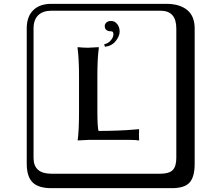

<svg xmlns="http://www.w3.org/2000/svg" viewBox="-20 -774 1140 1006"><path d="M562 -664.1Q582 -664.1 594.5 -647.5Q606.9 -630.9 606.9 -608.9Q606.9 -585 586.4 -559.1Q565.9 -533.2 529.8 -528.8L525.9 -542Q547.9 -546.9 561 -563Q574.2 -579.1 574.2 -594.2Q574.2 -610.4 563 -609.9Q528.8 -609.9 528.8 -638.2Q528.8 -647.9 537.4 -656Q545.9 -664.1 562 -664.1ZM490.2 -190.9Q490.2 -109.9 496.1 -87.9Q541 -87.9 594 -89.8Q647 -91.8 677.7 -94.7L708 -97.2L709 -94.2Q708 -88.4 708 -68.8Q708 -50.8 709 -41L708 -38.1Q689.9 -41 663.1 -41H441.9L387.2 -38.1V-41Q394 -87.9 394 -190.9V-374Q394 -468.3 386.2 -523.9L387.2 -526.9Q417 -523.9 441.9 -523.9L497.1 -526.9L498 -523.9Q490.2 -472.2 490.2 -374ZM249 -717.8Q204.1 -717.8 179.9 -693.8Q155.8 -669.9 155.8 -625V53.2Q155.8 136.2 249 136.2H820.8Q865.7 136.2 884.8 117.2Q903.8 98.1 903.8 53.2V-625Q903.8 -717.8 820.8 -717.8ZM1000 84Q1000 152.8 973.4 182.4Q946.8 211.9 880.9 211.9H249Q181.2 211.9 150.6 181.4Q120.1 150.9 120.1 84V-625Q120.1 -687 154.1 -720.5Q188 -753.9 249 -753.9H851.1Q920.9 -753.9 960.4 -721.9Q1000 -689.9 1000 -625Z"/></svg>

Font: Linux Biolinum Keyboard
Style: Regular
Weight: 700
Designer: Philipp H. Poll
Foundry: Philipp H. Poll
Version: Version 0.6.1 ; ttfautohint (v0.9)